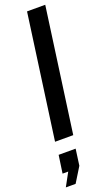

<svg xmlns="http://www.w3.org/2000/svg" viewBox="-196 -760 608 1051"><g transform="rotate(-20 108.0 -234.0)"><path d="M20 0 120 -723H226L126 0ZM-10 255 32 178H-1L14 74H113L100 169L47 255Z"/></g></svg>

Font: Archivo Narrow SemiBold
Style: Italic
Weight: 600
Italic angle: -8°
Designer: Hector Gatti
Foundry: Omnibus-Type
Version: Version 3.002